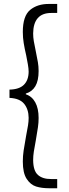

<svg xmlns="http://www.w3.org/2000/svg" viewBox="-20 -832 359 998"><path d="M98.6 7.8Q98.6 -21 102.8 -49.3Q106.9 -77.6 115.2 -123Q122.6 -160.2 125.7 -180.7Q128.9 -201.2 128.9 -219.7Q128.4 -264.6 105.2 -292.7Q82 -320.8 29.3 -323.2V-366.2Q79.6 -367.2 104 -391.1Q128.4 -415 128.9 -459Q128.9 -475.1 124.8 -498Q120.6 -521 116.2 -543.9Q107.9 -579.1 103.3 -607.7Q98.6 -636.2 98.6 -666Q98.6 -749 136.7 -780.5Q174.8 -812 235.4 -811.5H277.3V-764.6H246.1Q199.7 -764.6 176.3 -737.8Q152.8 -710.9 152.3 -658.2Q152.3 -637.7 155.8 -617.7Q159.2 -597.7 166 -565.4Q173.3 -529.8 177 -508.3Q180.7 -486.8 180.7 -462.9Q180.7 -412.6 163.8 -384Q147 -355.5 114.3 -345.7V-341.8Q146 -331.5 163.3 -300Q180.7 -268.6 180.7 -218.8Q180.7 -193.8 177.2 -170.4Q173.8 -147 166 -101.6Q159.2 -66.4 155.8 -43.7Q152.3 -21 152.3 0Q152.8 56.2 177.5 77.6Q202.1 99.1 246.1 98.6H277.3V146.5H235.4Q196.8 146.5 167.7 137.5Q138.7 128.4 118.7 97.9Q98.6 67.4 98.6 7.8Z"/></svg>

Font: Reddit Sans Fudge Light
Style: Regular
Weight: 300
Designer: Stephen Hutchings
Foundry: Reddit
Version: Version 1.013